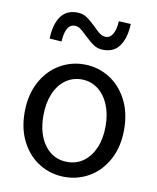

<svg xmlns="http://www.w3.org/2000/svg" viewBox="-90 -876 785 958"><g transform="rotate(10 303.0 -396.5)"><path d="M286 -699Q266 -719 252 -729Q238 -739 223 -739Q176 -739 171 -650L110 -654Q112 -724 139.5 -765Q167 -806 223 -806Q251 -806 271.5 -792.5Q292 -779 320 -752Q340 -731 354 -721Q368 -711 384 -711Q407 -711 420 -735Q433 -759 435 -799L496 -796Q494 -728 466.5 -686.5Q439 -645 384 -645Q355 -645 334.5 -658.5Q314 -672 286 -699ZM51 -271Q51 -358 85.5 -423Q120 -488 177.5 -522.5Q235 -557 303 -557Q371 -557 428.5 -522.5Q486 -488 520.5 -423Q555 -358 555 -271Q555 -184 520.5 -119.5Q486 -55 428.5 -21Q371 13 303 13Q235 13 177.5 -21Q120 -55 85.5 -119.5Q51 -184 51 -271ZM461 -271Q461 -333 441 -380.5Q421 -428 385 -454.5Q349 -481 303 -481Q257 -481 221 -454.5Q185 -428 165.5 -380.5Q146 -333 146 -271Q146 -177 189 -120Q232 -63 303 -63Q350 -63 385.5 -89Q421 -115 441 -162Q461 -209 461 -271Z"/></g></svg>

Font: Noto Sans SC
Style: Regular
Weight: 400
Designer: Ryoko NISHIZUKA ____ (kana & ideographs); Paul D. Hunt (Latin, Greek & Cyrillic); Wenlong ZHANG ___ (bopomofo); Sandoll 
Foundry: Adobe Systems Incorporated
Version: Version 1.004